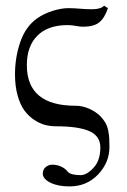

<svg xmlns="http://www.w3.org/2000/svg" viewBox="-20 -442 450 681"><path d="M178.2 5.9Q158.7 5.9 139.6 1Q120.6 -3.9 100.8 -17.1Q81.1 -30.3 66.4 -50.3Q51.8 -70.3 42.5 -103.3Q33.2 -136.2 33.2 -178.2Q33.2 -238.8 52 -293.2Q70.8 -347.7 111.8 -377Q136.2 -394 167.2 -403.6Q198.2 -413.1 222.2 -413.1Q242.7 -413.1 264.2 -411.1Q285.6 -409.2 306.2 -409.2Q337.9 -409.2 349.1 -421.9L362.8 -413.1Q351.1 -377.9 331.8 -362.5Q312.5 -347.2 273.9 -347.2Q264.2 -347.2 249 -350.1Q233.9 -353 219.2 -353Q150.4 -353 112.8 -315.7Q75.2 -278.3 75.2 -210.9Q75.2 -66.9 248 -66.9Q272.9 -66.9 296.6 -56.2Q320.3 -45.4 335 -30.8Q346.7 -19 353.8 -6.6Q360.8 5.9 363.8 21Q366.7 36.1 367.4 47.6Q368.2 59.1 368.2 79.1Q368.2 134.3 327.9 176.8Q287.6 219.2 226.1 219.2Q185.1 219.2 158.4 205.8Q131.8 192.4 131.8 173.8Q131.8 159.2 142.1 150.6Q152.3 142.1 165 142.1Q182.6 142.1 197.5 149.2Q212.4 156.2 220.2 167Q231 179.2 266.1 179.2Q287.6 179.2 311.8 153.1Q335.9 127 335.9 81.1Q335.9 40.5 297.1 23.2Q258.3 5.9 178.2 5.9Z"/></svg>

Font: Linux Libertine Display G
Style: Regular
Weight: 400
Designer: Philipp H. Poll
Foundry: Philipp H. Poll
Version: Version 5.0.9